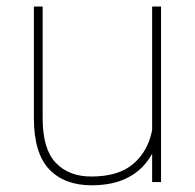

<svg xmlns="http://www.w3.org/2000/svg" viewBox="-20 -548 587 578"><path d="M464.8 -528.3V0H438V-85.4Q413.6 -40 368.2 -15.1Q322.8 9.8 255.9 9.8Q173.8 9.8 127.9 -38.6Q82 -86.9 82 -192.9V-528.3H108.4V-191.9Q108.4 -99.6 147.7 -58.1Q187 -16.6 254.9 -16.6Q337.4 -16.6 381.8 -55.2Q426.3 -93.8 438 -156.7V-528.3Z"/></svg>

Font: Heebo Thin
Style: Regular
Weight: 250
Designer: Oded Ezer
Foundry: Meir Sadan
Version: Version 2.001; ttfautohint (v1.5.14-ce02) -l 8 -r 50 -G 200 